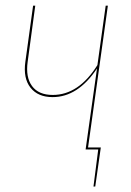

<svg xmlns="http://www.w3.org/2000/svg" viewBox="-20 -538 473 691"><path d="M368.2 -517.6 296.9 -7.3H342.8L322.8 133.3H316.4L333.5 0H288.1L329.1 -291.5Q260.3 -188.5 169.4 -188.5Q116.7 -188.5 89.8 -222.4Q63 -256.3 71.3 -315.9L99.1 -517.6H106.9L79.6 -315.9Q71.8 -259.8 95.5 -228Q119.1 -196.3 169.9 -196.3Q263.2 -196.3 330.6 -303.7L360.4 -517.6Z"/></svg>

Font: Fira Sans Compressed Eight
Style: Italic
Weight: 100
Width: 3
Italic angle: -8°
Designer: Carrois Corporate & Edenspiekermann AG
Foundry: Carrois Corporate GbR & Edenspiekermann AG
Version: Version 4.203;PS 004.203;hotconv 1.0.88;makeotf.lib2.5.64775